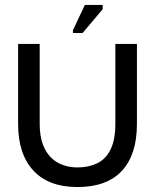

<svg xmlns="http://www.w3.org/2000/svg" viewBox="-20 -740 626 774"><path d="M292 14Q176 14 114.5 -52.5Q53 -119 53 -240V-563H140V-241Q140 -192 152.5 -158.5Q165 -125 186 -104.5Q207 -84 234.5 -74.5Q262 -65 292 -65Q337 -65 371.5 -81.5Q406 -98 425.5 -137Q445 -176 445 -241V-563H532V-240Q532 -117 471.5 -51.5Q411 14 292 14ZM313 -607H274V-618L322 -720H394V-703Z"/></svg>

Font: Darker Grotesque SemiBold
Style: Regular
Weight: 600
Designer: Gabriel Lam
Foundry: TypeRant
Version: Version 1.000;gftools[0.9.28]